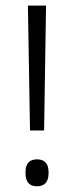

<svg xmlns="http://www.w3.org/2000/svg" viewBox="-20 -659 266 688"><path d="M138 -191.5H87.5L80 -639H145ZM112.5 8.5Q91.5 8.5 81.5 -3.5Q71.5 -15.5 71.5 -37.5V-42.5Q71.5 -64.5 81.5 -76.2Q91.5 -88 112.5 -88Q133.5 -88 143.8 -76.2Q154 -64.5 154 -42.5V-37.5Q154 -15.5 143.8 -3.5Q133.5 8.5 112.5 8.5Z"/></svg>

Font: Anek Gujarati Light
Style: Regular
Weight: 300
Designer: Mrunmayee Ghaisas (Gujarati), Yesha Goshar (Latin)
Foundry: Ek Type
Version: Version 1.003